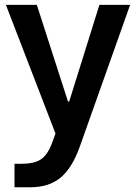

<svg xmlns="http://www.w3.org/2000/svg" viewBox="-20 -543 562 794"><path d="M4.4 -522.9H132.3L261.2 -123H266.1L391.1 -522.9H518.1L311 60.5Q279.3 150.9 231 191.2Q182.6 231.4 105.5 231.4H40V134.3H68.8Q121.1 134.3 148.9 116.2Q176.8 98.1 195.3 47.9L209.5 9.3Z"/></svg>

Font: Estedad-FD SemiBold
Style: Regular
Weight: 600
Designer: Amin Abedi
Version: Version 7.3